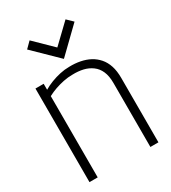

<svg xmlns="http://www.w3.org/2000/svg" viewBox="-175 -800 793 890"><g transform="rotate(-30 221.5 -354.5)"><path d="M350 -679 319 -709 221 -615 126 -708 95 -677 221 -554ZM364 -343V0H407V-345Q407 -382 398 -409.5Q389 -437 372 -456.5Q355 -476 332.5 -488Q310 -500 282 -505.5Q254 -511 223 -510Q199 -510 174 -504.5Q149 -499 125.5 -490Q102 -481 82 -469V-501H38V0H82V-435Q103 -446 124.5 -453.5Q146 -461 170 -466Q194 -471 219 -471Q249 -472 275 -466Q301 -460 321.5 -445Q342 -430 353 -405Q364 -380 364 -343Z"/></g></svg>

Font: Advent Pro Light
Style: Regular
Weight: 300
Version: Version 3.000